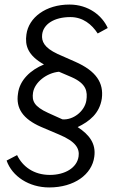

<svg xmlns="http://www.w3.org/2000/svg" viewBox="-20 -753 504 843"><path d="M321 -195C373 -220 417 -255 427 -320C436 -389 403 -441 310 -482L233 -516C173 -544 162 -572 165 -601C170 -647 218 -678 289 -678C344 -678 383 -646 409 -606L453 -630C429 -684 369 -733 285 -733C181 -733 106 -676 96 -602C89 -553 102 -510 173 -470C114 -446 66 -401 59 -342C49 -278 80 -231 160 -196L240 -162C314 -131 330 -100 325 -66C318 -16 265 15 199 15C128 15 79 -22 55 -72L9 -48C33 21 107 70 196 70C306 70 384 13 394 -65C402 -122 373 -161 321 -195ZM254 -229 192 -257C128 -286 120 -311 125 -346C132 -392 185 -433 239 -438L295 -414C360 -385 365 -351 359 -311C351 -264 301 -225 254 -229Z"/></svg>

Font: United Sans Light
Style: Italic
Weight: 300
Italic angle: -8°
Designer: Pablo Impallari, Rodrigo Fuenzalida (Modified by Dan O. Williams)
Version: Version 1.000;PS 001.000;hotconv 1.0.88;makeotf.lib2.5.64775